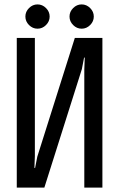

<svg xmlns="http://www.w3.org/2000/svg" viewBox="-20 -866 540 870"><path d="M56 -16V-694H138V-159L136 -105H139L149 -156L319 -694H444V-16H362V-550L364 -605H361L351 -553L181 -16ZM150 -846Q172 -846 188.5 -829.5Q205 -813 205 -791Q205 -769 188.5 -752.5Q172 -736 150 -736Q128 -736 111.5 -752.5Q95 -769 95 -791Q95 -813 111.5 -829.5Q128 -846 150 -846ZM350 -846Q372 -846 388.5 -829.5Q405 -813 405 -791Q405 -769 388.5 -752.5Q372 -736 350 -736Q328 -736 311.5 -752.5Q295 -769 295 -791Q295 -813 311.5 -829.5Q328 -846 350 -846Z"/></svg>

Font: D2Coding
Style: Regular
Weight: 400
Monospace: yes
Designer: Yong-Rak Park; Jeong-Hwan Yoon; Sang-Min Lee;
Foundry: NHN Corporation
Version: Version 1.3.2; Build 20180524